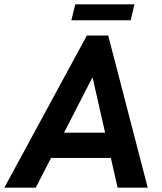

<svg xmlns="http://www.w3.org/2000/svg" viewBox="-48 -860 742 880"><path d="M-28 0 350 -697H448L629 0H491L376 -506L116 0ZM175 -136 232 -252H441L468 -136ZM279 -767 297 -840H568L551 -767Z"/></svg>

Font: Hanken Grotesk
Style: Bold Italic
Weight: 700
Italic angle: -8°
Designer: Alfredo Marco Pradil
Foundry: Hanken Design Co.
Version: Version 3.013